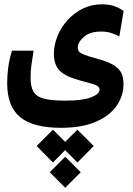

<svg xmlns="http://www.w3.org/2000/svg" viewBox="-20 -423 626 901"><path d="M266.1 176.8Q136.7 176.8 75.2 127.2Q13.7 77.6 13.7 -32.7Q13.7 -70.3 18.8 -107.7Q23.9 -145 36.1 -185.1H137.7Q131.3 -143.6 127.4 -117.4Q123.5 -91.3 123.5 -58.1Q123.5 -17.1 136.5 6.3Q149.4 29.8 185.1 39.6Q220.7 49.3 287.6 49.3Q366.2 49.3 406.7 33.9Q447.3 18.6 447.3 -2.4Q447.3 -16.6 428 -24.2Q408.7 -31.7 359.4 -44.4Q285.2 -64 259 -92.3Q232.9 -120.6 232.9 -170.4Q232.9 -211.9 249.5 -252.9Q266.1 -293.9 296.4 -327.9Q326.7 -361.8 367.9 -382.3Q409.2 -402.8 458.5 -402.8Q492.2 -402.8 516.4 -394.3Q540.5 -385.7 560.1 -371.6L540 -252Q522.9 -261.7 501.7 -268.3Q480.5 -274.9 454.1 -274.9Q401.4 -274.9 373.3 -249.8Q345.2 -224.6 345.2 -199.7Q345.2 -187.5 351.8 -179.9Q358.4 -172.4 378.4 -165Q398.4 -157.7 439 -146.5Q490.2 -132.8 516.1 -115.7Q542 -98.6 550.8 -77.4Q559.6 -56.2 559.6 -28.8Q559.6 26.4 527.3 73.2Q495.1 120.1 429.9 148.4Q364.7 176.8 266.1 176.8ZM343.3 185.5 419.9 262.2 343.3 339.4 285.6 281.7 228.5 339.4 151.9 262.2 228.5 185.5 285.6 242.7ZM286.1 312.5 358.9 385.3 286.1 458 213.4 385.3Z"/></svg>

Font: Cascadia Code SemiBold
Style: Regular
Weight: 600
Monospace: yes
Designer: Aaron Bell
Foundry: Saja Typeworks
Version: Version 2404.023; ttfautohint (v1.8.4)